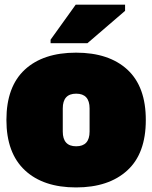

<svg xmlns="http://www.w3.org/2000/svg" viewBox="-20 -798 660 832"><path d="M252 -228Q252 -164.1 310.1 -164.1Q368.2 -164.1 368.2 -228V-328.1Q368.2 -392.1 310.1 -392.1Q252 -392.1 252 -328.1ZM611.8 -277.3Q611.8 -132.8 531.7 -59.6Q451.2 14.2 309.6 14.2Q167.5 14.2 87.9 -60.1Q7.8 -134.8 7.8 -278.3Q7.8 -422.4 87.4 -496.1Q167 -569.8 309.6 -569.8Q452.1 -569.8 532.2 -496.1Q612.3 -421.9 611.8 -277.3ZM199.2 -610.8V-626L308.1 -777.8H522V-751L358.9 -610.8Z"/></svg>

Font: AlfaSlabOne-Regular
Style: Regular
Weight: 400
Designer: JM Sole
Foundry: JM Sole
Version: Version 1.001